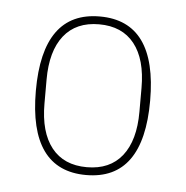

<svg xmlns="http://www.w3.org/2000/svg" viewBox="-36 -739 403 415"><g transform="rotate(5 165.5 -532.0)"><path d="M165 -360Q41 -360 41 -532Q41 -704 165 -704Q289 -704 289 -532Q289 -360 165 -360ZM165 -377Q215 -377 241.5 -410.5Q268 -444 268 -506V-558Q268 -620 241.5 -653.5Q215 -687 165 -687Q115 -687 88.5 -653.5Q62 -620 62 -558V-506Q62 -444 88.5 -410.5Q115 -377 165 -377Z"/></g></svg>

Font: IBM Plex Sans Cond Thin
Style: Regular
Weight: 100
Width: 3
Designer: Mike Abbink, Paul van der Laan, Pieter van Rosmalen
Foundry: Bold Monday
Version: Version 1.3